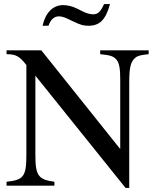

<svg xmlns="http://www.w3.org/2000/svg" viewBox="-20 -908 762 939"><path d="M489 -888C472 -851 459 -838 436 -838C421 -838 402 -843 383 -853L359 -865C335 -877 311 -883 289 -883C239 -883 203 -847 188 -782H217C228 -813 245 -828 268 -828C280 -828 294 -824 309 -817L332 -806C373 -786 388 -782 413 -782C468 -782 497 -812 518 -888ZM707 -662H470V-643C514 -638 532 -636 549 -617C564 -600 568 -570 568 -519V-179L182 -662H12V-643C61 -643 76 -631 109 -590V-150C109 -43 94 -28 12 -19V0H246V-19C169 -30 153 -47 153 -150V-538L594 11H612V-507C612 -586 622 -608 641 -625C654 -636 669 -639 707 -643Z"/></svg>

Font: STIXGeneral
Style: Regular
Weight: 400
Designer: MicroPress Inc., with final additions and corrections provided by Coen Hoffman, Elsevier (retired)
Version: Version 1.1.0